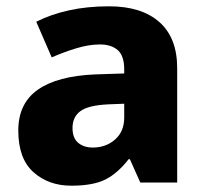

<svg xmlns="http://www.w3.org/2000/svg" viewBox="-20 -579 650 609"><path d="M326 -559Q429 -559 485.5 -509Q542 -459 542 -363V0H425L392 -74H388Q353 -29 314 -9.5Q275 10 206 10Q134 10 86 -33Q38 -76 38 -165Q38 -251 100 -294.5Q162 -338 282 -343L374 -346V-359Q374 -402 353.5 -420Q333 -438 297 -438Q262 -438 222.5 -426Q183 -414 144 -397L95 -510Q140 -533 198 -546Q256 -559 326 -559ZM323 -248Q260 -245 235 -226.5Q210 -208 210 -173Q210 -141 228 -126Q246 -111 274 -111Q316 -111 345 -136.5Q374 -162 374 -206V-250Z"/></svg>

Font: Noto Sans Syriac ExtraBold
Style: Regular
Weight: 800
Designer: Patrick Giasson and the Monotype Design Team
Foundry: Monotype Imaging Inc.
Version: Version 3.000; ttfautohint (v1.8.4.7-5d5b)